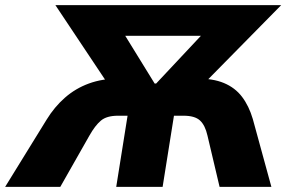

<svg xmlns="http://www.w3.org/2000/svg" viewBox="-49 -725 1134 745"><path d="M-29 0 132 -261Q162 -310 203 -346Q244 -382 296 -401Q348 -420 411 -420H434L384 -378L166 -705H1042L720 -378L689 -420H713Q776 -421 819.5 -403Q863 -385 890 -349.5Q917 -314 932 -263L1004 0H803L756 -199Q747 -239 727 -257.5Q707 -276 663 -276H626L582 0H402L446 -276H409Q365 -276 342.5 -257Q320 -238 298 -199L185 0ZM551 -401H557L767 -625L770 -586H398L413 -625Z"/></svg>

Font: Nunito Sans 7pt SemiCondensed Black
Style: Italic
Weight: 900
Width: 4
Italic angle: -9°
Designer: Vernon Adams
Foundry: Vernon Adams
Version: Version 3.101;gftools[0.9.27]